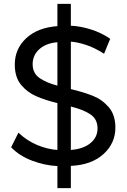

<svg xmlns="http://www.w3.org/2000/svg" viewBox="-20 -850 661 1000"><path d="M349 14V130H279V15Q214 12 147.5 -13Q81 -38 38 -83L76 -159Q120 -117 174.5 -94.5Q229 -72 279 -69V-313Q217 -328 169.5 -348.5Q122 -369 89.5 -408.5Q57 -448 57 -514Q57 -595 116 -650.5Q175 -706 279 -714V-830H349V-716Q398 -714 452.5 -697Q507 -680 554 -648L522 -570Q472 -602 427 -616.5Q382 -631 349 -633V-386Q416 -370 464.5 -350.5Q513 -331 547 -291Q581 -251 581 -185Q581 -104 519 -47.5Q457 9 349 14ZM279 -404V-630Q219 -625 184.5 -593.5Q150 -562 150 -516Q150 -469 185.5 -444Q221 -419 279 -404ZM488 -181Q488 -230 450 -255Q412 -280 349 -295V-69Q414 -74 451 -104.5Q488 -135 488 -181Z"/></svg>

Font: AtCorfu Sans
Style: AtCorfu Sans Regular
Weight: 400
Designer: Kostas Teopoulos
Foundry: Kostas Teopoulos
Version: Version 1.00 July 8, 2025, initial release